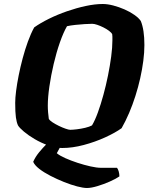

<svg xmlns="http://www.w3.org/2000/svg" viewBox="-20 -740 752 960"><path d="M415 200Q396 200 365.5 192Q335 184 300 170Q265 156 232 139Q199 122 176 104Q153 86 146 69Q157 44 175.5 21.5Q194 -1 213 -20L287 -16L264 26Q278 38 306 50.5Q334 63 367.5 74Q401 85 432.5 92Q464 99 485 99H565Q570 105 573.5 117Q577 129 577 142Q560 154 529.5 167.5Q499 181 467.5 190.5Q436 200 415 200ZM291 0Q257 0 221 -13Q185 -26 153.5 -44.5Q122 -63 99.5 -82Q77 -101 70 -113Q63 -128 59.5 -153Q56 -178 56 -226Q56 -250 60.5 -285.5Q65 -321 73.5 -363.5Q82 -406 93.5 -449Q105 -492 119.5 -532Q134 -572 151 -603Q182 -625 224.5 -646Q267 -667 314.5 -683.5Q362 -700 408.5 -710Q455 -720 494 -720Q518 -720 546.5 -712.5Q575 -705 602.5 -693Q630 -681 652 -665.5Q674 -650 684 -635Q693 -613 697.5 -583Q702 -553 702 -515Q702 -478 696.5 -435.5Q691 -393 681 -348.5Q671 -304 657 -260Q643 -216 625.5 -175Q608 -134 588 -99Q556 -76 505.5 -53Q455 -30 398.5 -15Q342 0 291 0ZM331 -91Q343 -91 364 -93.5Q385 -96 406 -101Q427 -106 440 -113Q455 -138 469.5 -178Q484 -218 497 -265.5Q510 -313 520 -362.5Q530 -412 536 -457.5Q542 -503 542 -538Q542 -549 542 -556.5Q542 -564 541 -569Q537 -577 525 -586Q513 -595 497 -603Q481 -611 466 -616Q451 -621 441 -621Q426 -621 403 -619.5Q380 -618 356.5 -615.5Q333 -613 315 -609Q297 -578 279.5 -528Q262 -478 248.5 -420.5Q235 -363 227 -308Q219 -253 219 -212Q219 -195 220.5 -177.5Q222 -160 224 -146Q228 -138 242.5 -128.5Q257 -119 274.5 -110.5Q292 -102 308 -96.5Q324 -91 331 -91Z"/></svg>

Font: Texturina 12pt Black
Style: Italic
Weight: 900
Italic angle: -11°
Designer: Guillermo Torres Carreño
Foundry: Omnibus-Type
Version: Version 1.002